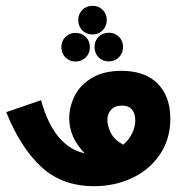

<svg xmlns="http://www.w3.org/2000/svg" viewBox="-20 -634 640 660"><path d="M1.5 -248.5 121 -289.5Q143.5 -208.5 181.5 -163.2Q219.5 -118 271 -107Q218 -161.5 218 -227.5Q218 -267 236.8 -304.5Q255.5 -342 296 -366.2Q336.5 -390.5 397.5 -390.5Q478.5 -390.5 522 -346.5Q565.5 -302.5 565.5 -226Q565.5 -156.5 530.2 -103.8Q495 -51 435 -22.5Q375 6 303.5 6Q193 6 121.2 -61Q49.5 -128 1.5 -248.5ZM403.5 -136.5Q423.5 -153.5 434.2 -175.8Q445 -198 445 -220.5Q445 -243 434 -257Q423 -271 399 -271Q374.5 -271 361.8 -256.5Q349 -242 349 -222Q349 -203 360.2 -178.8Q371.5 -154.5 403.5 -136.5ZM249 -565Q249 -586 263 -600Q277 -614 298 -614Q319 -614 333 -600Q347 -586 347 -565Q347 -544 333 -529.8Q319 -515.5 298 -515.5Q277 -515.5 263 -529.5Q249 -543.5 249 -565ZM191 -472Q191 -493 205 -507Q219 -521 239.5 -521Q261 -521 275 -507Q289 -493 289 -472Q289 -451 275 -436.8Q261 -422.5 239.5 -422.5Q219 -422.5 205 -436.5Q191 -450.5 191 -472ZM305 -472.5Q305 -493.5 318.8 -507.5Q332.5 -521.5 353.5 -521.5Q375 -521.5 389 -507.5Q403 -493.5 403 -472.5Q403 -451.5 389 -437.2Q375 -423 353.5 -423Q332.5 -423 318.8 -437Q305 -451 305 -472.5Z"/></svg>

Font: JuliaMono ExtraBoldItalic
Style: Regular
Weight: 800
Italic angle: -9°
Monospace: yes
Designer: cormullion
Foundry: corm
Version: Version 0.049; ttfautohint (v1.8.4)